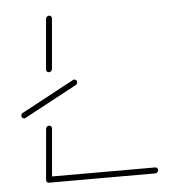

<svg xmlns="http://www.w3.org/2000/svg" viewBox="-43 -557 536 597"><g transform="rotate(-5 224.5 -258.5)"><path d="M86.3 -1.5Q82.2 -1.5 80 -4.3Q77.8 -7 78.1 -10.7L91.9 -167.4Q92.2 -171.1 95.2 -173.9Q98.1 -176.7 101.9 -176.7Q105.6 -176.7 108.1 -173.9Q110.7 -171.1 110.4 -167.4L96.7 -10.7Q95.9 -6.7 93 -4.1Q90 -1.5 86.3 -1.5ZM427.8 -10Q427.8 -5.9 424.8 -3Q421.9 0 417.8 0H86.3Q82.6 0 80.2 -2.4Q77.8 -4.8 77.8 -8.5Q77.8 -12.6 80.7 -15.6Q83.7 -18.5 87.8 -18.5H419.3Q423 -18.5 425.4 -16.1Q427.8 -13.7 427.8 -10ZM192.2 -312.6Q195.9 -312.6 198.3 -310.2Q200.7 -307.8 200.7 -304.1Q200.7 -298.5 195.6 -295.2L31.9 -207.4Q30.4 -205.9 27.4 -205.9Q23.7 -205.9 21.3 -208.3Q18.9 -210.7 18.9 -214.4Q18.9 -220.4 24.1 -223.3L187.4 -311.1Q189.3 -312.6 192.2 -312.6ZM116.3 -342.2Q112.6 -342.2 110 -344.8Q107.4 -347.4 107.8 -351.5L121.5 -508.1Q121.9 -511.9 124.8 -514.6Q127.8 -517.4 131.5 -517.4Q135.2 -517.4 137.8 -514.6Q140.4 -511.9 140 -508.1L126.3 -351.5Q125.9 -347.8 123.1 -345Q120.4 -342.2 116.3 -342.2Z"/></g></svg>

Font: 26F Galaxy Sans Hairline
Style: Italic
Weight: 50
Italic angle: -5°
Designer: C₂₉H₂₅N₃O₅
Version: Version 1.200